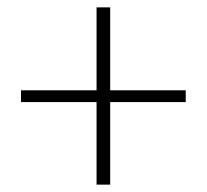

<svg xmlns="http://www.w3.org/2000/svg" viewBox="-20 -624 561 521"><path d="M242 -379V-604H279V-379H484V-347H279V-123H242V-347H37V-379Z"/></svg>

Font: Kinto Sans Thin
Style: Regular
Weight: 100
Designer: Authors: Ryoko NISHIZUKA  (kana & ideographs); Paul D. Hunt (Latin, Greek & Cyrillic); Wenlong ZHANG  (bopomofo); Sandol
Foundry: Adobe Systems Incorporated, ookami Inc.
Version: Version 0.001